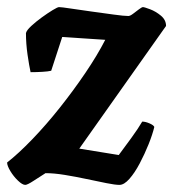

<svg xmlns="http://www.w3.org/2000/svg" viewBox="-39 -520 487 540"><path d="M32 0Q24 0 11.5 -12Q-1 -24 -10 -39Q-19 -54 -19 -63Q13 -88 52 -128.5Q91 -169 129.5 -217.5Q168 -266 201.5 -315.5Q235 -365 257 -408L136 -416L105 -321Q97 -319 80.5 -318Q64 -317 47 -317Q43 -335 38.5 -366Q34 -397 34 -427Q36 -435 49 -447Q62 -459 78.5 -471Q95 -483 109 -491.5Q123 -500 127 -500Q134 -500 160 -496Q186 -492 219 -487.5Q252 -483 281 -479Q310 -475 322 -475Q327 -475 335.5 -481.5Q344 -488 352 -494Q360 -500 363 -500Q367 -500 383 -494Q399 -488 413.5 -476Q428 -464 428 -447L184 -102L295 -84Q310 -104 330 -131.5Q350 -159 361 -178Q370 -178 381.5 -173Q393 -168 395 -163Q390 -142 379 -114.5Q368 -87 354 -60.5Q340 -34 325 -17Q310 0 297 0Q285 0 260 -5Q235 -10 204.5 -16.5Q174 -23 143.5 -28Q113 -33 89 -33Q73 -23 55.5 -11.5Q38 0 32 0Z"/></svg>

Font: Texturina 72pt 72pt Black
Style: Italic
Weight: 900
Italic angle: -11°
Designer: Guillermo Torres Carreño
Foundry: Omnibus-Type
Version: Version 1.002; ttfautohint (v1.8.3)